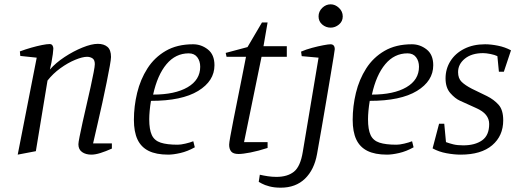

<svg xmlns="http://www.w3.org/2000/svg" viewBox="-20 -707 2397 889"><path d="M62 9 150 -440 74 -448 72 -469Q99 -479 125.5 -486.5Q152 -494 174.5 -498.5Q197 -503 210 -503Q219 -503 223 -496.5Q227 -490 227 -482Q227 -475 224.5 -456Q222 -437 218 -416.5Q214 -396 211 -385Q238 -416 279 -443Q320 -470 362 -487Q404 -504 433 -504Q461 -504 477.5 -490Q494 -476 494 -443Q494 -433 488.5 -402Q483 -371 474 -326.5Q465 -282 454 -231.5Q443 -181 431.5 -132Q420 -83 411 -43H498V-19Q469 -6 445 1.5Q421 9 403 9Q377 9 360 -3Q343 -15 343 -39Q343 -47 348.5 -74.5Q354 -102 362.5 -141Q371 -180 381 -222.5Q391 -265 399.5 -304Q408 -343 413.5 -371.5Q419 -400 419 -410Q419 -430 408 -437Q397 -444 383 -444Q362 -444 328 -430Q294 -416 259.5 -391Q225 -366 200 -334L146 -7Z M759 9Q703 9 668 -8.5Q633 -26 616.5 -61.5Q600 -97 600 -152Q600 -215 615 -277Q630 -339 662.5 -390Q695 -441 747.5 -471.5Q800 -502 874 -502Q912 -502 942.5 -478Q973 -454 973 -405Q973 -332 897.5 -286Q822 -240 679 -240Q675 -216 673 -194Q671 -172 671 -155Q671 -107 683 -81.5Q695 -56 724 -46.5Q753 -37 803 -37Q817 -37 838.5 -42Q860 -47 875 -53L882 -25Q848 -6 815 1.5Q782 9 759 9ZM689 -269Q790 -269 848.5 -303Q907 -337 907 -398Q907 -424 893.5 -442Q880 -460 854 -460Q793 -460 751 -410Q709 -360 689 -269Z M1085 6Q1060 6 1050.5 -5.5Q1041 -17 1041 -37Q1041 -45 1046.5 -76Q1052 -107 1061 -152.5Q1070 -198 1080.5 -250Q1091 -302 1101 -352.5Q1111 -403 1119 -444H1029L1025 -462L1126 -489L1193 -603H1219L1200 -493H1308V-444H1191L1110 -49H1219V-22Q1176 -8 1140 -1Q1104 6 1085 6Z M1280 162Q1250 162 1227.5 156Q1205 150 1192.5 143Q1180 136 1178 135L1183 102Q1200 106 1220 109Q1240 112 1260 112Q1311 112 1341 88Q1371 64 1382 -4L1455 -440L1377 -447L1374 -468Q1397 -478 1425 -485.5Q1453 -493 1477 -497.5Q1501 -502 1510 -502Q1530 -502 1530 -479Q1530 -477 1525 -445Q1520 -413 1511 -360.5Q1502 -308 1491.5 -244.5Q1481 -181 1469.5 -116Q1458 -51 1448 6Q1435 79 1392 120.5Q1349 162 1280 162ZM1511 -579Q1489 -579 1472 -593.5Q1455 -608 1455 -631Q1455 -654 1472 -670.5Q1489 -687 1511 -687Q1532 -687 1549.5 -670.5Q1567 -654 1567 -631Q1567 -608 1549.5 -593.5Q1532 -579 1511 -579Z M1772 9Q1716 9 1681 -8.5Q1646 -26 1629.5 -61.5Q1613 -97 1613 -152Q1613 -215 1628 -277Q1643 -339 1675.5 -390Q1708 -441 1760.5 -471.5Q1813 -502 1887 -502Q1925 -502 1955.5 -478Q1986 -454 1986 -405Q1986 -332 1910.5 -286Q1835 -240 1692 -240Q1688 -216 1686 -194Q1684 -172 1684 -155Q1684 -107 1696 -81.5Q1708 -56 1737 -46.5Q1766 -37 1816 -37Q1830 -37 1851.5 -42Q1873 -47 1888 -53L1895 -25Q1861 -6 1828 1.5Q1795 9 1772 9ZM1702 -269Q1803 -269 1861.5 -303Q1920 -337 1920 -398Q1920 -424 1906.5 -442Q1893 -460 1867 -460Q1806 -460 1764 -410Q1722 -360 1702 -269Z M2113 9Q2083 9 2047.5 2.5Q2012 -4 1983 -20L2013 -134H2037L2045 -49Q2061 -43 2079.5 -38.5Q2098 -34 2125 -34Q2179 -34 2212 -57Q2245 -80 2245 -133Q2245 -156 2230.5 -174.5Q2216 -193 2184 -207L2109 -241Q2087 -251 2065 -276Q2043 -301 2043 -344Q2043 -388 2065.5 -424Q2088 -460 2129.5 -481Q2171 -502 2226 -502Q2253 -502 2285.5 -495.5Q2318 -489 2346 -474L2313 -375H2290L2283 -447Q2271 -453 2251 -457Q2231 -461 2217 -461Q2164 -461 2132.5 -435.5Q2101 -410 2101 -373Q2101 -344 2117.5 -328Q2134 -312 2165 -296L2235 -262Q2267 -246 2288.5 -222Q2310 -198 2310 -150Q2310 -78 2259 -34.5Q2208 9 2113 9Z"/></svg>

Font: Manuale Light
Style: Italic
Weight: 300
Italic angle: -11°
Version: Version 1.002